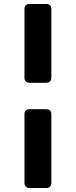

<svg xmlns="http://www.w3.org/2000/svg" viewBox="-20 -826 381 965"><path d="M212 -277H128C112 -277 103 -268 103 -252V93C103 109 112 119 128 119H212C229 119 238 109 238 93V-252C238 -268 229 -277 212 -277ZM128 -410H212C229 -410 238 -420 238 -436V-781C238 -797 229 -806 212 -806H128C112 -806 103 -797 103 -781V-436C103 -420 112 -410 128 -410Z"/></svg>

Font: Arvore Sans SemiBold
Style: Regular
Weight: 600
Designer: Jonny Pinhorn (Latin) Dan Schunck (customization for Arvore)
Version: Version 1.000;Glyphs 3.3 (3305)